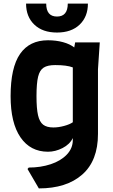

<svg xmlns="http://www.w3.org/2000/svg" viewBox="-20 -836 630 1068"><path d="M535 -600 525 -451V-91Q525 58 437.5 135Q350 212 196 212L133 104L140 96Q206 96 262 77.5Q318 59 351.5 24Q385 -11 385 -57V-68Q368 -33 328 -12.5Q288 8 247 8Q149 8 94 -72Q39 -152 39 -301Q39 -460 91.5 -536Q144 -612 247 -612Q292 -612 330.5 -601.5Q369 -591 393 -572L398 -600ZM385 -461Q352 -474 287 -474Q245 -474 223 -460Q201 -446 192 -409.5Q183 -373 183 -301Q183 -232 191.5 -195Q200 -158 220 -142.5Q240 -127 277 -127Q305 -127 336.5 -135.5Q368 -144 385 -156ZM125 -816H237Q237 -744 297 -744Q357 -744 357 -816H469Q469 -743 423 -699Q377 -655 297 -655Q217 -655 171 -699Q125 -743 125 -816Z"/></svg>

Font: Farro
Style: Bold
Weight: 700
Designer: Aceler Chua
Foundry: Grayscale Limited
Version: Version 1.101